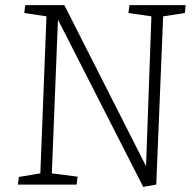

<svg xmlns="http://www.w3.org/2000/svg" viewBox="-20 -723 758 752"><path d="M552 -72 573 -659 483 -672 487 -703H707L704 -672L619 -659L592 0L541 9L207 -646L183 -44L284 -31L280 0H50L54 -30L138 -44L162 -659L75 -672L79 -703H232Z"/></svg>

Font: Literata 18pt ExtraLight
Style: Italic
Weight: 250
Italic angle: -2°
Designer: Latin by Veronika Burian and Jose Scaglione. Greek by Irene Vlachou. Cyrillic by Vera Evstafieva
Foundry: TypeTogether
Version: Version 3.103;gftools[0.9.29]